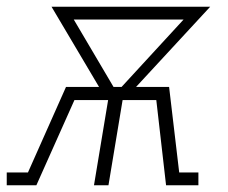

<svg xmlns="http://www.w3.org/2000/svg" viewBox="-57 -550 677 570"><path d="M-37 0V-38H26L139 -292H237L96 -530H567L347 -292H445L475 -38H532V0H436L407 -253H307L265 0H222L264 -253H164L51 0ZM280 -292H304L488 -492H162Z"/></svg>

Font: Iosevka Curly Slab XLtEx
Style: Italic
Weight: 200
Width: 7
Italic angle: -9°
Monospace: yes
Designer: Belleve Invis
Foundry: Belleve Invis
Version: Version 11.1.0; ttfautohint (v1.8.3)